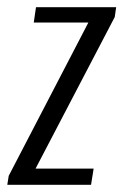

<svg xmlns="http://www.w3.org/2000/svg" viewBox="-41 -515 343 535"><path d="M-20.7 0 -16.7 -25.1 205.3 -452.3H53.1L59.3 -495H282.7L278.7 -467.5L58.1 -45.2H219.9L212.7 0Z"/></svg>

Font: Alumni Sans Thin
Style: Italic
Weight: 100
Italic angle: -8°
Designer: Robert E. Leuschke
Foundry: Robert E. Leuschke
Version: Version 1.016